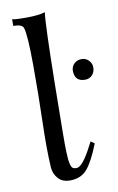

<svg xmlns="http://www.w3.org/2000/svg" viewBox="-83 -757 499 815"><g transform="rotate(-10 166.0 -349.0)"><path d="M282 -125Q254 -53 227 -20.5Q200 12 152 12Q119 12 101 -8.5Q83 -29 81 -56Q76 -136 79.5 -252.5Q83 -369 82.5 -497Q82 -625 72 -658Q67 -676 28 -676V-705Q35 -701 88.5 -701Q142 -701 170 -710Q163 -664 159 -402.5Q155 -141 157 -111Q158 -86 159 -76.5Q160 -67 163 -55Q166 -43 172 -39Q178 -35 188 -35Q214 -35 257 -119Q263 -130 266 -136ZM332 -444Q332 -424 320 -411Q308 -398 289 -398Q246 -398 244 -441Q243 -461 256 -474Q269 -487 289 -487Q307 -487 319.5 -474Q332 -461 332 -444Z"/></g></svg>

Font: GFS Artemisia
Style: Regular
Weight: 400
Designer: Takis Katsoulidis and George D. Matthiopoulos
Foundry: Takis Katsoulidis and George D. Matthiopoulos
Version: Version 1.0